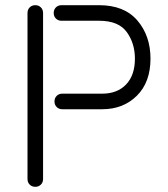

<svg xmlns="http://www.w3.org/2000/svg" viewBox="-20 -690 646 740"><path d="M86 -640Q86 -653 94.5 -661.5Q103 -670 116 -670Q129 -670 137.5 -661.5Q146 -653 146 -640V0Q146 13 137.5 21.5Q129 30 116 30Q103 30 94.5 21.5Q86 13 86 0ZM362 -670Q459 -670 509.5 -611Q560 -552 560 -464Q560 -373 507.5 -321Q455 -269 374 -269H220Q207 -269 198.5 -277.5Q190 -286 190 -299Q190 -312 198.5 -320.5Q207 -329 220 -329H374Q432 -329 466 -364.5Q500 -400 500 -464Q500 -523 468.5 -566.5Q437 -610 362 -610H217Q204 -610 195.5 -618.5Q187 -627 187 -640Q187 -653 195.5 -661.5Q204 -670 217 -670Z"/></svg>

Font: Beon
Style: Medium
Weight: 500
Designer: BSozoo
Foundry: BSozoo
Version: Version 001.000